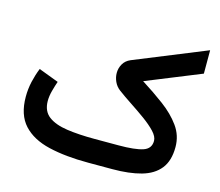

<svg xmlns="http://www.w3.org/2000/svg" viewBox="-99 -821 1089 949"><g transform="rotate(15 445.5 -346.5)"><path d="M548.8 0H425.3Q309.1 0 223.4 -20.3Q137.7 -40.5 90.6 -91.8Q43.5 -143.1 43.5 -235.4Q43.5 -275.4 52.2 -313.5Q61 -351.6 74.7 -385.3L176.8 -346.7Q168.9 -324.2 161.4 -296.4Q153.8 -268.6 153.8 -242.7Q154.3 -190.9 188.7 -165Q223.1 -139.2 284.2 -130.4Q345.2 -121.6 425.3 -121.6H548.3Q632.8 -121.6 672.6 -134.8Q712.4 -147.9 712.4 -188Q712.4 -210 689 -234.9Q665.5 -259.8 629.4 -285.9Q593.3 -312 554.7 -337.4Q516.1 -362.8 485.4 -385.7Q466.8 -399.9 457 -421.4Q447.3 -442.9 447.3 -465.3Q447.3 -489.7 459.5 -511.2Q471.7 -532.7 497.1 -543.5L864.3 -692.9V-573.2L584 -459.5Q646 -420.4 700.4 -379.9Q754.9 -339.4 788.8 -292.2Q822.8 -245.1 822.8 -186Q822.8 -115.7 790.3 -75Q757.8 -34.2 696.8 -17.1Q635.7 0 548.8 0Z"/></g></svg>

Font: Vazirmatn RD UI FD SemiBold
Style: Regular
Weight: 600
Designer: Saber Rastikerdar
Foundry: Saber Rastikerdar
Version: Version 33.003